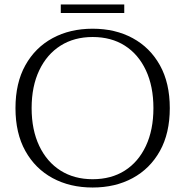

<svg xmlns="http://www.w3.org/2000/svg" viewBox="-20 -823 825 856"><path d="M393 13Q292 13 214.5 -29Q137 -71 93 -150Q49 -229 49 -341Q49 -453 93 -532Q137 -611 214.5 -653Q292 -695 393 -695Q494 -695 571.5 -653Q649 -611 693 -532Q737 -453 737 -341Q737 -229 693 -150Q649 -71 571.5 -29Q494 13 393 13ZM393 -24Q476 -24 536.5 -62.5Q597 -101 630.5 -172.5Q664 -244 664 -341Q664 -438 630.5 -509.5Q597 -581 536.5 -619.5Q476 -658 393 -658Q311 -658 250 -619.5Q189 -581 155 -509.5Q121 -438 121 -341Q121 -244 155 -172.5Q189 -101 250 -62.5Q311 -24 393 -24ZM251 -765V-803H534V-765Z"/></svg>

Font: Montagu Slab 144pt Light
Style: Regular
Weight: 300
Designer: Florian Karsten
Foundry: Florian Karsten
Version: Version 1.000